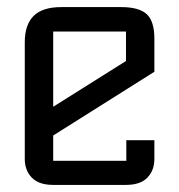

<svg xmlns="http://www.w3.org/2000/svg" viewBox="-20 -521 505 541"><path d="M49.8 -73.2V-401.9Q49.8 -451.2 74.7 -476.1Q99.6 -501 152.8 -501H321.8Q371.6 -501 393.3 -481.2Q415 -461.4 415 -412.1V-318.8L129.9 -139.2V-67.9H335.9V-126H415V-73.2Q415 -41 395.3 -20.5Q375.5 0 335 0H129.9Q89.4 0 69.6 -20.5Q49.8 -41 49.8 -73.2ZM129.9 -220.2 335 -349.1V-432.1H129.9Z"/></svg>

Font: Kelly Slab
Style: Regular
Weight: 400
Designer: Denis Masharov
Foundry: Denis Masharov
Version: Version 1.001